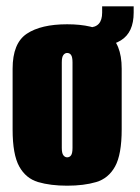

<svg xmlns="http://www.w3.org/2000/svg" viewBox="-20 -581 444 609"><path d="M193 8Q140 8 101 -3.5Q62 -15 41 -53Q20 -91 20 -170V-363Q20 -444 65 -474Q110 -504 193 -504Q276 -504 321 -474Q366 -444 366 -363V-171Q366 -91 345 -53Q324 -15 285 -3.5Q246 8 193 8ZM193 -82Q201 -82 205.5 -88.5Q210 -95 210 -112V-383Q210 -400 205.5 -406.5Q201 -413 193 -413Q186 -413 181 -406.5Q176 -400 176 -383V-112Q176 -95 181 -88.5Q186 -82 193 -82ZM241 -428V-494H262Q304 -494 304 -541V-561H404V-541Q404 -478 363.5 -453Q323 -428 241 -428Z"/></svg>

Font: Alumni Sans Black
Style: Regular
Weight: 900
Designer: Robert E. Leuschke
Foundry: Robert E. Leuschke
Version: Version 1.018